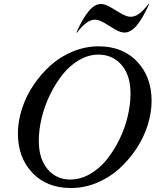

<svg xmlns="http://www.w3.org/2000/svg" viewBox="-20 -945 789 974"><path d="M480 -710Q602.5 -710 675.8 -632.6Q749 -555.2 749 -433.1Q749 -372.6 728.8 -309.1Q708.5 -245.6 670.9 -189.2Q633.3 -132.8 583.7 -88.1Q534.2 -43.5 470.5 -17.3Q406.7 8.8 339.8 8.8Q217.3 8.8 144 -68.6Q70.8 -146 70.8 -268.1Q70.8 -328.6 91.1 -392.1Q111.3 -455.6 148.9 -512Q186.5 -568.4 236.1 -613Q285.6 -657.7 349.4 -683.8Q413.1 -710 480 -710ZM335.9 -34.2Q387.7 -34.2 436 -61.8Q484.4 -89.4 521 -134.8Q557.6 -180.2 585.4 -236.8Q613.3 -293.5 627.7 -354.2Q642.1 -415 642.1 -470.2Q642.1 -562.5 596.9 -615.2Q551.8 -668 479 -668Q429.2 -668 381.6 -640.4Q334 -612.8 297.6 -566.9Q261.2 -521 233.6 -464.4Q206.1 -407.7 191.4 -346.9Q176.8 -286.1 176.8 -231Q176.8 -139.6 221.4 -86.9Q266.1 -34.2 335.9 -34.2ZM732.9 -924.8H736.8Q702.6 -849.1 672.6 -814.5Q642.6 -779.8 611.8 -779.8Q590.8 -779.8 563.5 -796.1Q536.1 -812.5 509 -828.9Q481.9 -845.2 460.9 -845.2Q419.9 -845.2 371.1 -779.8H367.2Q401.4 -855.5 431.4 -890.1Q461.4 -924.8 492.2 -924.8Q512.7 -924.8 540 -908.7Q567.4 -892.6 594.7 -876.2Q622.1 -859.9 643.1 -859.9Q685.1 -859.9 732.9 -924.8Z"/></svg>

Font: Redaction
Style: Italic
Weight: 400
Designer: Jeremy Mickel / Forest Young
Foundry: MCKL
Version: Version 2.001;hotconv 1.0.113;makeotfexe 2.5.65598 DEVELOPME